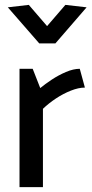

<svg xmlns="http://www.w3.org/2000/svg" viewBox="-20 -767 378 787"><path d="M156 0V-321Q180 -344 209.5 -363.5Q239 -383 270.5 -395.5Q302 -408 328 -408L307 -485Q281 -485 250.5 -472Q220 -459 192 -440.5Q164 -422 145 -406L114 -485H60V0ZM173 -660 98 -747 12 -737 141 -589H207L335 -737L248 -747Z"/></svg>

Font: Catamaran Medium
Style: Regular
Weight: 500
Designer: Pria Ravichandran
Version: Version 2.000